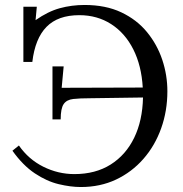

<svg xmlns="http://www.w3.org/2000/svg" viewBox="-20 -736 737 772"><path d="M305 16Q264 16 216 4.5Q168 -7 120 -39Q72 -71 30 -130L56 -151Q95 -95 154.5 -65.5Q214 -36 279 -36Q364 -36 425 -74.5Q486 -113 519.5 -182Q553 -251 555 -344L343 -341Q301 -341 274.5 -338Q248 -335 236 -317.5Q224 -300 224 -256H191V-469H236Q234 -447 232 -426Q230 -405 228 -383L554 -384Q549 -472 516 -537.5Q483 -603 427 -639Q371 -675 299 -675Q213 -675 167 -628Q121 -581 110 -487H74V-709H128L123 -655Q173 -690 220.5 -703Q268 -716 320 -716Q405 -716 467.5 -686.5Q530 -657 571 -607Q612 -557 632.5 -495.5Q653 -434 653 -369Q653 -290 628 -220Q603 -150 556.5 -97Q510 -44 446.5 -14Q383 16 305 16Z"/></svg>

Font: Lora
Style: Regular
Weight: 400
Designer: Olga Karpushina, Alexei Vanyashin (Cyrillic)
Foundry: Cyreal
Version: Version 3.005; ttfautohint (v1.8.4.7-5d5b)